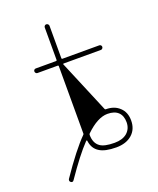

<svg xmlns="http://www.w3.org/2000/svg" viewBox="-145 -800 790 960"><g transform="rotate(-20 250.0 -320.5)"><path d="M63.5 69.3Q58.6 65.4 58.6 60.5Q58.6 56.6 60.5 52.7Q145.5 -72.3 204.1 -130.9Q207 -133.8 206.1 -137.7Q206.1 -145.5 206.1 -165V-495.1Q206.1 -499 201.2 -499H93.8Q88.9 -499 85.4 -502.9Q82 -506.8 82 -511.7Q82 -516.6 85.4 -520Q88.9 -523.4 93.8 -523.4H201.2Q206.1 -523.4 206.1 -528.3V-700.2Q206.1 -705.1 209.5 -709Q212.9 -712.9 218.3 -712.9Q223.6 -712.9 227.5 -709Q231.4 -705.1 231.4 -700.2V-528.3Q231.4 -523.4 235.4 -523.4H431.6Q436.5 -523.4 439.9 -520Q443.4 -516.6 443.4 -511.7Q443.4 -506.8 439.9 -502.9Q436.5 -499 431.6 -499H233.4Q228.5 -499 230.5 -495.1L347.7 -215.8Q348.6 -211.9 353.5 -211.9Q398.4 -211.9 425.8 -185.5Q453.1 -160.2 453.1 -116.2Q453.1 -69.3 421.9 -42Q390.6 -14.6 337.9 -14.6Q277.3 -14.6 248 -34.2Q218.8 -52.7 212.9 -90.8L211.9 -96.7Q210.9 -97.7 210 -98.1Q209 -98.6 208 -97.7L204.1 -93.8Q154.3 -42 80.1 66.4Q76.2 72.3 71.3 72.3Q67.4 72.3 63.5 69.3ZM352.5 -187.5Q299.8 -187.5 236.3 -126Q233.4 -123 233.4 -119.1Q233.4 -75.2 260.7 -55.7Q283.2 -39.1 337.9 -39.1Q379.9 -39.1 404.3 -59.6Q428.7 -81.1 428.7 -115.7Q428.7 -150.4 409.2 -168.9Q389.6 -187.5 352.5 -187.5Z"/></g></svg>

Font: Rounded-L Mgen+ 2m thin
Style: Regular
Weight: 100
Designer: [Source Han Sans]
Ryoko NISHIZUKA  (kana & ideographs); Paul D. Hunt (Latin, Greek & Cyrillic); Wenlong ZHANG  (bopomofo
Version: Version 1.059.20150602